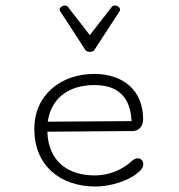

<svg xmlns="http://www.w3.org/2000/svg" viewBox="-20 -663 645 691"><path d="M303.2 -476.6C309.6 -476.6 316.4 -478 318.8 -481.9L408.7 -620.1C411.1 -622.6 412.1 -626 412.1 -628.4C412.1 -636.2 402.8 -643.1 394 -643.1C390.1 -643.1 385.3 -642.6 382.8 -638.7L303.2 -536.6L224.1 -638.7C221.7 -642.6 216.8 -643.1 212.9 -643.1C204.1 -643.1 194.8 -636.2 194.8 -628.4C194.8 -626 195.8 -622.6 198.2 -620.1L288.1 -481.9C290.5 -478 296.9 -476.6 303.2 -476.6ZM151.9 -225.1C163.6 -308.1 225.1 -356.9 320.3 -356.9C436 -356.9 450.7 -274.9 453.6 -227.1ZM319.3 -397C201.7 -397 103.5 -323.7 103.5 -198.7C103.5 -68.8 194.3 8.3 324.7 8.3C375.5 8.3 450.7 -12.2 486.8 -51.3C492.7 -57.6 495.6 -64.9 495.6 -71.8C495.6 -83.5 487.8 -93.3 476.1 -93.3C470.2 -93.3 463.4 -90.8 456.1 -85C418 -48.8 368.2 -31.7 320.8 -31.7C224.1 -31.7 153.8 -82.5 150.4 -189L457.5 -191.4C480.5 -191.4 495.1 -209.5 495.1 -233.9C495.1 -340.8 419.9 -397 319.3 -397Z"/></svg>

Font: Cutive Mono
Style: Regular
Weight: 400
Monospace: yes
Designer: Vernon Adams
Foundry: Vernon Adams
Version: Version 1.002